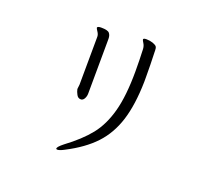

<svg xmlns="http://www.w3.org/2000/svg" viewBox="-133 -898 1266 1148"><g transform="rotate(20 500.0 -324.5)"><path d="M326 -304V-308Q326 -314 327.5 -321Q329 -328 329 -334L331 -639Q331 -654 320.5 -669.5Q310 -685 310 -689V-691Q313 -699 335 -699Q376 -699 387 -686Q398 -673 398 -651V-633L396 -302Q396 -285 388.5 -270.5Q381 -256 369 -254H364Q348 -254 338.5 -271.5Q329 -289 326 -304ZM363 34Q456 -35 509 -101.5Q562 -168 589 -268Q616 -368 616 -525Q616 -594 613 -663Q612 -683 602.5 -698Q593 -713 593 -717V-719Q594 -726 613 -726Q634 -726 655 -719Q674 -712 679 -704Q684 -696 684 -679V-671Q687 -593 687 -513V-482Q684 -335 652.5 -235Q621 -135 555.5 -65Q490 5 379 62Q351 77 337 77Q329 77 329 72Q329 61 363 34Z"/></g></svg>

Font: Iansui 0.93
Style: Regular
Weight: 400
Designer: But Ko / Fontworks Inc.
Foundry: zi-hi.com / Fontworks Inc.
Version: Version 0.931